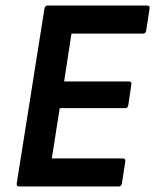

<svg xmlns="http://www.w3.org/2000/svg" viewBox="-20 -675 562 695"><path d="M50.1 0Q38.9 0 40.6 -11.1L140.9 -643.9Q142.9 -655 153.1 -655H511.7Q523.9 -655 521.5 -643.9L509.2 -564.4Q507.2 -553.3 497.5 -553.3H238.7L212.1 -380.2H445.5Q458.3 -380.2 455.3 -368.4L444.4 -294.4Q443 -283.6 432.6 -283.6H196.2L167.6 -101.7H423.8Q435.5 -101.7 433.5 -90.9L421.3 -11.1Q418.9 0 409.5 0Z"/></svg>

Font: Sofia Sans Semi Condensed
Style: Italic
Weight: 400
Italic angle: -9°
Designer: Botio Nikoltchev, Ani Petrova
Foundry: lettersoup
Version: Version 4.101